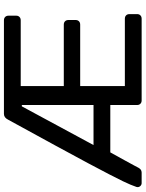

<svg xmlns="http://www.w3.org/2000/svg" viewBox="98 -838 740 976"><g transform="rotate(-90 468.0 -350.0)"><path d="M25.2 0Q17 0 10.9 -6.1Q4.8 -12.2 4.8 -20.4Q4.8 -26 8.3 -33.1Q11.8 -43 17.3 -56.7Q22.8 -70.4 34.8 -95.3Q46.8 -120.3 69 -163.2Q91.1 -206 127.1 -273.6Q163.1 -341.2 217.4 -440.7Q271.8 -540.1 347.4 -678.4Q352.9 -689.4 360.2 -694.7Q367.6 -700 377 -700H852.6Q863.6 -700 869.9 -693.6Q876.3 -687.3 876.3 -676.3V-637.6Q876.3 -627.4 869.9 -621.1Q863.6 -614.7 852.6 -614.7H518.4V-395.7H830.6Q841.6 -395.7 847.9 -389.3Q854.3 -382.9 854.3 -371.9V-335.4Q854.3 -325.2 847.9 -318.8Q841.6 -312.4 830.6 -312.4H518.4V-85.3H860.6Q871.6 -85.3 877.9 -78.9Q884.3 -72.6 884.3 -61.6V-22.9Q884.3 -12.7 877.9 -6.4Q871.6 0 860.6 0H445.1Q434.9 0 428.6 -6.4Q422.2 -12.7 422.2 -22.9V-159.3H181.4Q154 -109.8 138.4 -81.4Q122.8 -53 115.7 -39.7Q108.7 -26.4 106.5 -22.4Q104.3 -18.4 103.7 -16.9Q99.9 -9.7 94 -4.8Q88 0 78.6 0ZM218.6 -244.6H422.2V-609H415.4Z"/></g></svg>

Font: Rubik Light
Style: Regular
Weight: 300
Designer: Hubert and Fischer
Foundry: Hubert and Fischer
Version: Version 2.300;gftools[0.9.30]